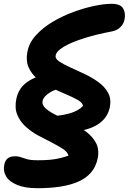

<svg xmlns="http://www.w3.org/2000/svg" viewBox="-44 -730 677 1010"><path d="M314 -36 221 -118Q286 -122 327.5 -135Q369 -148 393 -173Q390 -190 364.5 -204.5Q339 -219 302 -234.5Q265 -250 226 -269Q187 -288 155 -313.5Q123 -339 107 -374.5Q91 -410 100 -457Q109 -505 145.5 -545Q182 -585 233.5 -615.5Q285 -646 342 -667Q399 -688 452 -699Q505 -710 543 -710Q590 -710 604 -685Q618 -660 611 -627Q607 -605 589.5 -587.5Q572 -570 546 -565Q461 -549 395.5 -528Q330 -507 291.5 -484Q253 -461 249 -439Q245 -422 267 -407Q289 -392 324.5 -376Q360 -360 399.5 -341.5Q439 -323 472.5 -299Q506 -275 524 -243Q542 -211 534 -167Q521 -104 463 -71Q405 -38 314 -36ZM153 260Q87 260 45.5 242.5Q4 225 -12 197.5Q-28 170 -22 139Q-18 116 -4.5 104Q9 92 36 92Q53 92 66 97Q79 102 98.5 107.5Q118 113 156 113Q192 113 219 110.5Q246 108 269 102.5Q292 97 316 89Q312 70 288 54Q264 38 229.5 20.5Q195 3 158.5 -16.5Q122 -36 92 -63Q62 -90 47 -126Q32 -162 42 -210Q54 -271 108 -304.5Q162 -338 251 -350L324 -275Q255 -266 220 -244.5Q185 -223 180 -199Q176 -177 197.5 -158.5Q219 -140 255.5 -122.5Q292 -105 332.5 -84.5Q373 -64 408 -38Q443 -12 461 22Q479 56 470 103Q461 146 436 176Q411 206 370 224.5Q329 243 274.5 251.5Q220 260 153 260Z"/></svg>

Font: Shantell Sans Light
Style: Bold Italic
Weight: 700
Italic angle: -11°
Version: Version 1.011;[c5ecc13dd]